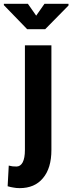

<svg xmlns="http://www.w3.org/2000/svg" viewBox="-67 -764 376 998"><path d="M200.2 -528.3Q200.2 -392.6 200.2 15.6Q200.2 110.4 156.2 162.1Q113.3 213.9 35.2 213.9Q17.6 213.9 2.9 210.9Q-10.7 209 -27.3 204.1Q-25.4 168 -21.5 96.7Q-11.7 98.6 -2 100.6Q6.8 101.6 18.6 101.6Q39.1 101.6 50.8 80.1Q62.5 57.6 62.5 15.6Q62.5 -165 62.5 -528.3Q96.7 -528.3 200.2 -528.3ZM121.1 -682.6Q131.8 -697.3 164.1 -744.1Q195.3 -744.1 289.1 -744.1Q289.1 -742.2 289.1 -735.4Q258.8 -705.1 168 -612.3Q144.5 -612.3 74.2 -612.3Q43.9 -643.6 -46.9 -737.3Q-46.9 -738.3 -46.9 -744.1Q-15.6 -744.1 78.1 -744.1Q88.9 -728.5 121.1 -682.6Z"/></svg>

Font: Noto Sans Hebrew DECATHLON 
Style: Bold
Weight: 400
Designer: Monotype Design Team
Version: Version 2.000;GOOG;noto-fonts:20170220:a8a215d2e889